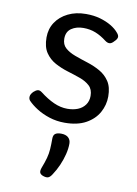

<svg xmlns="http://www.w3.org/2000/svg" viewBox="-90 -578 664 932"><g transform="rotate(10 242.0 -112.0)"><path d="M246 19Q206 19 170.5 7.5Q135 -4 107.5 -21.5Q80 -39 63 -57Q56 -65 57 -77Q58 -89 71 -102Q82 -112 91 -114Q100 -116 111 -108Q147 -80 180.5 -65Q214 -50 247 -50Q276 -50 298.5 -59Q321 -68 334.5 -86.5Q348 -105 348 -131Q348 -163 329 -180.5Q310 -198 280.5 -208.5Q251 -219 218 -229Q185 -239 155.5 -255Q126 -271 107 -299Q88 -327 88 -374Q88 -416 109.5 -448.5Q131 -481 169.5 -500Q208 -519 258 -519Q297 -519 328 -510Q359 -501 382.5 -487Q406 -473 420 -456Q431 -444 429.5 -434Q428 -424 416 -413Q405 -400 394.5 -399Q384 -398 372 -407Q345 -428 317.5 -439Q290 -450 257 -450Q222 -450 198 -433.5Q174 -417 174 -383Q174 -354 192.5 -337.5Q211 -321 240.5 -310Q270 -299 303.5 -288.5Q337 -278 366.5 -261.5Q396 -245 414.5 -217Q433 -189 433 -143Q433 -101 412.5 -64Q392 -27 350.5 -4Q309 19 246 19ZM187 291Q175 286 172 278Q169 270 174 255Q186 224 192 202Q198 180 199.5 157.5Q201 135 201 105Q201 88 210.5 81Q220 74 239 74Q262 74 274.5 85Q287 96 287 115Q287 140 280 168Q273 196 261 223.5Q249 251 233 275Q223 291 213 294Q203 297 187 291Z"/></g></svg>

Font: Playwrite NG Modern
Style: Regular
Weight: 400
Designer: Veronika Burian, José Scaglione
Foundry: TypeTogether
Version: Version 1.002